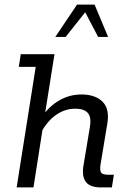

<svg xmlns="http://www.w3.org/2000/svg" viewBox="-20 -820 557 840"><path d="M52.8 0 136.3 -527.4H62.3L70.8 -583H218.4L174 -303.9L159.9 -304Q193.1 -354 238.5 -380.3Q283.9 -406.7 335.9 -406.7Q397.1 -406.7 428.8 -374.9Q460.4 -343.2 449.4 -278.6L420.1 -101.9Q416.1 -77.6 421.5 -66.6Q426.9 -55.6 452 -55.6H478.3L469.4 0H422.2Q373.4 0 355.4 -24.5Q337.4 -49 345.2 -95.8L373.3 -264.5Q380.5 -307.7 364 -326.1Q347.4 -344.5 309.6 -344.5Q265.2 -344.5 226.7 -318.3Q188.2 -292.1 159.8 -240.8L171.8 -289.7L126.4 0ZM222 -658.5 317 -799.8H393.9L452.9 -658.5H409.3L352.8 -766.3L267.2 -658.5Z"/></svg>

Font: Rokkitt SemiBold
Style: Italic
Weight: 600
Italic angle: -9°
Designer: Vernon Adams
Foundry: Vernon Adams
Version: Version 3.103